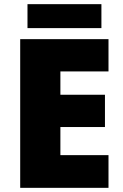

<svg xmlns="http://www.w3.org/2000/svg" viewBox="-20 -902 589 922"><path d="M467 -882H112V-767H467ZM501 0V-157H270V-292H484V-447H270V-559H501V-714H77V0Z"/></svg>

Font: Noto Sans Arabic UI Bk
Style: Regular
Weight: 900
Designer: Monotype Design Team, Nadine Chahine and Nizar Qandah
Foundry: Monotype Imaging Inc.
Version: Version 2.010